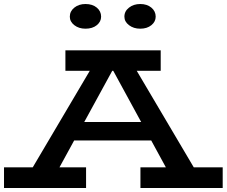

<svg xmlns="http://www.w3.org/2000/svg" viewBox="-21 -937 1130 957"><path d="M92 -18 453 -629H634L995 -18H852L519 -629H563L229 -18ZM-1 0V-103H408V0ZM315 -237 339 -329H743L765 -237ZM679 0V-103H1089V0ZM305 -584V-686H780V-584ZM678 -794Q645 -794 622 -811.5Q599 -829 599 -854Q599 -881 622 -899Q645 -917 678 -917Q712 -917 733.5 -899Q755 -881 755 -854Q755 -829 733.5 -811.5Q712 -794 678 -794ZM405 -794Q372 -794 349.5 -811.5Q327 -829 327 -854Q327 -881 349.5 -899Q372 -917 405 -917Q440 -917 461.5 -899Q483 -881 483 -854Q483 -829 461.5 -811.5Q440 -794 405 -794Z"/></svg>

Font: BioRhyme SemiExpanded SemiBold
Style: Regular
Weight: 600
Width: 6
Designer: Aoife Mooney
Foundry: Aoife Mooney Type
Version: Version 1.600;gftools[0.9.33]